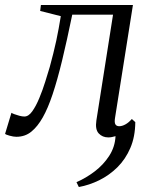

<svg xmlns="http://www.w3.org/2000/svg" viewBox="-52 -542 605 772"><path d="M265 210 255.5 190.5Q293.5 174 328.8 147.2Q364 120.5 387.2 84.5Q410.5 48.5 412.5 5.5Q405.5 7.5 398.2 9Q391 10.5 383.5 10.5Q360 10.5 345 -5.5Q330 -21.5 335.5 -57.5L402.5 -483H238.5Q217 -378.5 197.8 -299Q178.5 -219.5 159.5 -162.8Q140.5 -106 120 -70Q99.5 -33.5 74.2 -12.8Q49 8 13.5 8Q2.5 8 -13.8 3.5Q-30 -1 -31.5 -4L-6 -88.5Q-3.5 -86.5 5.5 -83Q14.5 -79.5 26 -76.5Q37.5 -73.5 46 -73.5Q63 -73.5 78 -94.8Q93 -116 106.2 -148Q119.5 -180 130 -213.8Q140.5 -247.5 148 -272.5Q156 -302 162.5 -328Q169 -354 174.2 -378.2Q179.5 -402.5 183.8 -426.8Q188 -451 192.5 -477L109.5 -498L112.5 -522H482.5L410.5 -68Q407.5 -49.5 412 -42Q416.5 -34.5 427.5 -34.5Q439 -34.5 452.2 -41.8Q465.5 -49 478 -63.5L492 -51Q491.5 8 472 53.2Q452.5 98.5 419.8 130.8Q387 163 346.8 182.8Q306.5 202.5 265 210Z"/></svg>

Font: Merriweather 96pt Light
Style: Italic
Weight: 300
Italic angle: -7.8°
Version: Version 2.101